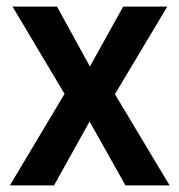

<svg xmlns="http://www.w3.org/2000/svg" viewBox="-20 -563 545 583"><path d="M176 -278 10 0H144L252 -194L361 0H495L329 -277L488 -543H354L253 -361L153 -543H18Z"/></svg>

Font: Noto Sans Thai SemCond SemBd
Style: Regular
Weight: 600
Width: 4
Designer: Monotype Design Team
Foundry: Monotype Imaging Inc.
Version: Version 2.002